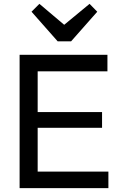

<svg xmlns="http://www.w3.org/2000/svg" viewBox="-20 -979 630 999"><path d="M446 -959 314 -850 185 -959 144 -918 280 -764H350L486 -918ZM82 0H544V-86H176V-314H511V-396H176V-608H539V-694H82Z"/></svg>

Font: Outfit
Style: Regular
Weight: 400
Designer: Rodrigo Fuenzalida
Foundry: fragTYPE
Version: Version 1.100;gftools[0.9.27]